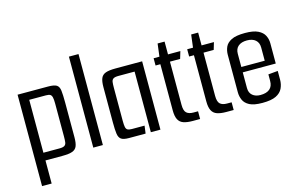

<svg xmlns="http://www.w3.org/2000/svg" viewBox="-95 -871 2000 1276"><g transform="rotate(-15 905.0 -233.5)"><path d="M54 -470H264Q305 -470 322 -459.5Q339 -449 342.5 -420Q346 -391 346 -337V-99Q346 -60 337.5 -38.5Q329 -17 305.5 -8.5Q282 0 236 0H120V159H54ZM120 -417V-53H231Q255 -53 265.5 -60Q276 -67 278 -82Q280 -97 280 -122V-349Q280 -377 276.5 -391.5Q273 -406 264 -411.5Q255 -417 235 -417Z M449 -626H515V0H449Z M695 0Q658 0 642 -11Q626 -22 622 -49.5Q618 -77 618 -128V-371Q618 -410 627 -431.5Q636 -453 659.5 -461.5Q683 -470 728 -470H911V0H845V-417H734Q709 -417 698.5 -410Q688 -403 686 -388.5Q684 -374 684 -348V-121Q684 -93 687 -78.5Q690 -64 699.5 -58.5Q709 -53 729 -53H816L809 0Z M1133 0Q1095 0 1070.5 -8.5Q1046 -17 1034.5 -39.5Q1023 -62 1023 -102V-420H990V-470H1030L1041 -558H1089V-470H1174L1159 -420H1089V-123Q1089 -82 1105 -67.5Q1121 -53 1152 -53H1184V0Z M1364 0Q1326 0 1301.5 -8.5Q1277 -17 1265.5 -39.5Q1254 -62 1254 -102V-420H1221V-470H1261L1272 -558H1320V-470H1405L1390 -420H1320V-123Q1320 -82 1336 -67.5Q1352 -53 1383 -53H1415V0Z M1613 4Q1554 4 1524 -12Q1494 -28 1483 -53.5Q1472 -79 1472 -106V-365Q1472 -393 1483 -418Q1494 -443 1525.5 -459Q1557 -475 1619 -475Q1677 -475 1708.5 -459.5Q1740 -444 1752.5 -419Q1765 -394 1765 -366V-258L1699 -254V-354Q1699 -387 1678 -405.5Q1657 -424 1619 -424Q1581 -424 1559.5 -406Q1538 -388 1538 -354V-118Q1538 -85 1559 -67.5Q1580 -50 1613 -50Q1655 -50 1677 -68.5Q1699 -87 1699 -124V-169L1765 -175V-115Q1765 -83 1752 -55.5Q1739 -28 1706.5 -12Q1674 4 1613 4ZM1482 -226V-263H1765V-226Z"/></g></svg>

Font: Smooch Sans Thin Medium
Style: Regular
Weight: 500
Version: Version 1.010